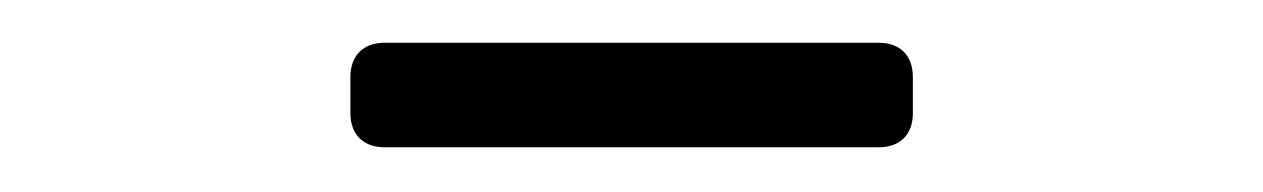

<svg xmlns="http://www.w3.org/2000/svg" viewBox="-20 -671 579 88"><path d="M140.6 -635.7V-619.1C140.6 -609.4 146.5 -603.5 156.2 -603.5H382.8C392.6 -603.5 398.4 -609.4 398.4 -619.1V-635.7C398.4 -645.5 392.6 -651.4 382.8 -651.4H156.2C146.5 -651.4 140.6 -645.5 140.6 -635.7Z"/></svg>

Font: Ed Sans Neue Light
Style: Regular
Weight: 300
Designer: Stephen Hutchings
Version: Version 1.004;PS 001.004;hotconv 1.0.88;makeotf.lib2.5.64775